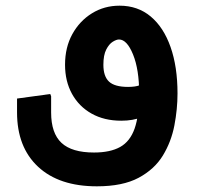

<svg xmlns="http://www.w3.org/2000/svg" viewBox="-20 -425 695 676"><path d="M321 231Q188 231 114 162Q40 93 40 -29H160Q160 44 196.5 78Q233 112 311 112Q368 112 403 92.5Q438 73 454 27.5Q470 -18 470 -96H605Q605 -41 594 16.5Q583 74 553.5 122.5Q524 171 468 201Q412 231 321 231ZM40 -29V-78L157 -94L160 -86V-29ZM407 0Q347 0 302.5 -25Q258 -50 233.5 -94.5Q209 -139 209 -197Q209 -258 234.5 -304.5Q260 -351 303.5 -378Q347 -405 401 -405Q465 -405 510.5 -367Q556 -329 580.5 -259.5Q605 -190 605 -96H470Q470 -180 448.5 -233Q427 -286 399 -286Q390 -286 377 -278Q364 -270 354 -250.5Q344 -231 344 -197Q344 -156 364 -137.5Q384 -119 431 -119Q457 -119 472 -125Q487 -131 500 -145L530 -49Q511 -25 479.5 -12.5Q448 0 407 0Z"/></svg>

Font: Fustat ExtraBold
Style: Regular
Weight: 800
Designer: Mohamed Gaber, Khaled Hosny, Laura Garcia Mut
Foundry: Kief Type Foundry, Alif Type Foundry, Hard Type Foundry
Version: Version 1.007